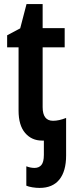

<svg xmlns="http://www.w3.org/2000/svg" viewBox="-20 -681 363 941"><path d="M174 240Q157 240 138.5 237Q120 234 109 229V134Q130 142 149 142Q171 142 183 127.5Q195 113 195 78V8Q193 8 190.5 8Q188 8 186 8Q135 8 103 -29.5Q71 -67 71 -139V-449H15V-508L79 -542L110 -661H189V-543H297V-449H189V-156Q189 -89 240 -89Q269 -89 304 -103V81Q304 158 271 199Q238 240 174 240Z"/></svg>

Font: Avrile Sans Condensed SemiBold
Style: Regular
Weight: 600
Width: 3
Designer: Monotype Design Team
Foundry: Monotype Imaging Inc.
Version: Version 2.001;September 10, 2019;FontCreator 11.5.0.2425 64-